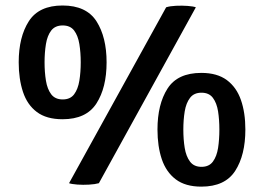

<svg xmlns="http://www.w3.org/2000/svg" viewBox="-20 -666 960 698"><path d="M872 -195Q872 -102 835 -44.8Q798 12.5 712 12.5Q654 12.5 619 -14Q584 -40.5 568.2 -87.2Q552.5 -134 552.5 -195Q552.5 -287 589 -344Q625.5 -401 712 -401Q769.5 -401 804.8 -374.8Q840 -348.5 856 -302.2Q872 -256 872 -195ZM646.5 -195Q646.5 -159 651.5 -128.2Q656.5 -97.5 670.8 -78.5Q685 -59.5 712.5 -59.5Q740 -59.5 754 -78.5Q768 -97.5 772.8 -128.2Q777.5 -159 777.5 -195Q777.5 -230.5 772.8 -261Q768 -291.5 754 -310.2Q740 -329 712.5 -329Q685 -329 670.8 -310.2Q656.5 -291.5 651.5 -261Q646.5 -230.5 646.5 -195ZM367.5 -439.5Q367.5 -347 330.5 -289.8Q293.5 -232.5 207.5 -232.5Q149 -232.5 114 -258.8Q79 -285 63.5 -332Q48 -379 48 -439.5Q48 -531.5 84.8 -588.8Q121.5 -646 207.5 -646Q294 -646 330.8 -588.5Q367.5 -531 367.5 -439.5ZM142 -439.5Q142 -403.5 147 -372.8Q152 -342 166.2 -323.2Q180.5 -304.5 208 -304.5Q235.5 -304.5 249.5 -323.2Q263.5 -342 268.5 -372.8Q273.5 -403.5 273.5 -439.5Q273.5 -475 268.5 -505.8Q263.5 -536.5 249.5 -555Q235.5 -573.5 208 -573.5Q180.5 -573.5 166.2 -555Q152 -536.5 147 -505.8Q142 -475 142 -439.5ZM584 -639.5Q598 -644 620 -645Q642 -646 662.2 -644.5Q682.5 -643 692 -639.5L339.5 0Q325.5 4 303.8 5.2Q282 6.5 261.5 5Q241 3.5 231 0Z"/></svg>

Font: Signika Negative Light Medium
Style: Regular
Weight: 500
Version: Version 2.001